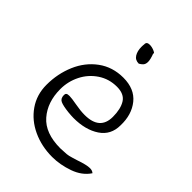

<svg xmlns="http://www.w3.org/2000/svg" viewBox="-188 -730 824 824"><g transform="rotate(45 224.0 -318.5)"><path d="M40 -202Q40 -269 65 -327.5Q90 -386 138.5 -421.5Q187 -457 252 -457Q320 -457 355 -413.5Q390 -370 388 -304Q388 -245 341.5 -214Q295 -183 223 -183Q212 -183 190 -185Q154 -189 139 -196Q124 -203 124 -224Q124 -231 128 -234.5Q132 -238 144 -238Q157 -238 190 -232Q222 -226 247 -226Q339 -226 339 -306Q339 -354 321.5 -382Q304 -410 260 -410Q212 -410 174 -384.5Q136 -359 115.5 -318Q95 -277 95 -231Q95 -152 139 -101.5Q183 -51 275 -51Q286 -51 312 -53Q323 -54 339 -59Q355 -64 362 -66Q405 -81 425 -81Q440 -81 448 -73Q423 -35 373.5 -17.5Q324 0 276 0Q212 0 158 -25Q104 -50 72 -96Q40 -142 40 -202ZM213 -605Q213 -616 214 -621Q213 -637 232 -637Q246 -637 260.5 -630.5Q275 -624 269 -621Q279 -595 279 -580Q279 -567 273 -559.5Q267 -552 256 -546Q234 -546 223.5 -563Q213 -580 213 -605Z"/></g></svg>

Font: Indie Flower
Style: Regular
Weight: 400
Designer: Kimberly Geswein
Foundry: Kimberly Geswein
Version: Version 2.000